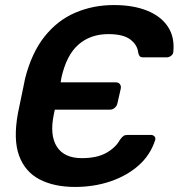

<svg xmlns="http://www.w3.org/2000/svg" viewBox="-20 -730 707 760"><path d="M277 10Q194 10 136.5 -20Q79 -50 55.5 -114Q32 -178 51 -282Q53 -293 57 -311Q61 -329 65 -349.5Q69 -370 73 -388Q77 -406 79 -418Q105 -521 156.5 -585.5Q208 -650 278.5 -680Q349 -710 431 -710Q507 -710 562 -688Q617 -666 644.5 -624.5Q672 -583 666 -524Q665 -515 657 -509Q649 -503 640 -503H548Q537 -503 533 -507.5Q529 -512 527 -522Q524 -552 496 -573.5Q468 -595 409 -595Q338 -595 290.5 -553.5Q243 -512 223 -422L220 -404H439Q449 -404 454.5 -397Q460 -390 458 -379L445 -322Q443 -311 434.5 -303.5Q426 -296 416 -296H197L193 -277Q176 -195 205 -149.5Q234 -104 304 -104Q364 -104 401 -125Q438 -146 455 -177Q463 -188 469 -192Q475 -196 486 -196H577Q586 -196 591.5 -190Q597 -184 594 -175Q575 -116 528.5 -75Q482 -34 417 -12Q352 10 277 10Z"/></svg>

Font: Rubik Medium
Style: Italic
Weight: 500
Italic angle: -12°
Designer: Hubert and Fischer
Foundry: Hubert and Fischer
Version: Version 2.300;gftools[0.9.30]